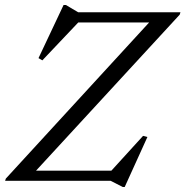

<svg xmlns="http://www.w3.org/2000/svg" viewBox="-36 -728 746 773"><path d="M690.5 -678.5 687.5 -669 99.5 -30.5 93.5 -41H412.5L540 -181L557.5 -176.5L466 25H458.5L409.5 0H-15.5L-12.5 -9L574 -648L589 -637.5H279L134.5 -485L119 -494L220 -708H229L279 -678.5Z"/></svg>

Font: Newsreader 28pt
Style: Italic
Weight: 400
Italic angle: -17°
Version: Version 1.003